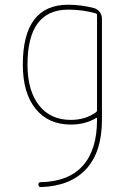

<svg xmlns="http://www.w3.org/2000/svg" viewBox="-20 -550 540 801"><path d="M264.6 -509.8Q94.7 -509.8 94.7 -280.3Q94.7 -171.9 142.6 -110.8Q190.4 -49.8 275.4 -49.8Q336.9 -49.8 380.9 -82Q384.8 -85 384.8 -89.8V-488.3Q384.8 -492.2 379.9 -494.1Q325.2 -509.8 264.6 -509.8ZM275.4 -30.3Q181.6 -30.3 128.4 -96.2Q75.2 -162.1 75.2 -280.3Q75.2 -530.3 264.6 -530.3Q316.4 -530.3 371.1 -516.6Q385.7 -512.7 395.5 -500.5Q405.3 -488.3 405.3 -471.7V-49.8Q405.3 84 339.4 155.3Q273.4 226.6 150.4 230.5Q140.6 230.5 140.1 220.2Q139.6 210 149.4 210Q265.6 208 325.2 141.6Q384.8 75.2 384.8 -49.8V-55.7Q384.8 -59.6 380.9 -57.6Q335 -30.3 275.4 -30.3Z"/></svg>

Font: Rounded Mgen+ 1mn thin
Style: Regular
Weight: 100
Designer: [Source Han Sans]
Ryoko NISHIZUKA  (kana & ideographs); Paul D. Hunt (Latin, Greek & Cyrillic); Wenlong ZHANG  (bopomofo
Version: Version 1.059.20150602